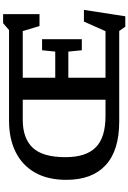

<svg xmlns="http://www.w3.org/2000/svg" viewBox="184 -969 824 1232"><g transform="rotate(-90 596.0 -353.0)"><path d="M432.5 0Q247 0 152.5 -86.8Q58 -173.5 58 -339Q58 -459 105 -541Q152 -623 237.2 -665Q322.5 -707 437 -707H1019L1063 -745H1121.5V-511.5H1045L1012.5 -619H713V-410.5H881L889.5 -495H960.5V-240H889.5L881 -326.5H713V-88H1012L1073.5 -226.5H1148.5L1107.5 39H1040.5L1013.5 0ZM468.5 -88H572V-619H443Q324 -619 263.8 -554.8Q203.5 -490.5 203.5 -345Q203.5 -213.5 266.2 -150.8Q329 -88 468.5 -88Z"/></g></svg>

Font: Newsreader 6pt Medium
Style: Regular
Weight: 500
Designer: Hugues Gentile
Foundry: Production Type
Version: Version 1.003; ttfautohint (v1.8.3)